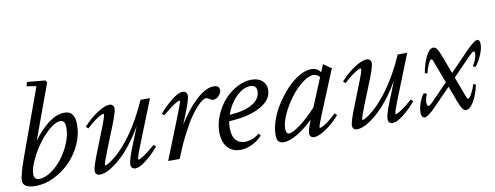

<svg xmlns="http://www.w3.org/2000/svg" viewBox="-62 -1036 3504 1360"><g transform="rotate(-10 1690.5 -356.0)"><path d="M104 11.2Q12.7 11.2 12.7 -43Q12.7 -83.5 63 -221.7L231 -684.1L161.1 -695.8L170.4 -725.1L299.8 -712.9L310.5 -697.8L166.5 -304.7Q288.1 -464.8 392.1 -464.8Q430.7 -464.8 449 -440.7Q467.3 -416.5 467.3 -365.2Q467.3 -294.4 435.5 -225.1Q403.8 -155.8 353 -104.2Q302.2 -52.7 236.1 -20.8Q169.9 11.2 104 11.2ZM138.7 -33.7Q177.7 -33.7 222.9 -64.5Q268.1 -95.2 304.2 -141.6Q340.3 -188 364.5 -246.3Q388.7 -304.7 388.7 -356.4Q388.7 -384.3 380.6 -397.7Q372.6 -411.1 353.5 -411.1Q320.8 -411.1 275.6 -373.3Q230.5 -335.4 192.4 -282.7Q154.3 -230 127.2 -171.1Q100.1 -112.3 100.1 -73.7Q100.1 -52.2 109.4 -43Q118.7 -33.7 138.7 -33.7Z M565.4 11.2Q550.3 11.2 541.5 2.4Q532.7 -6.3 532.7 -21.5Q532.7 -48.8 573.2 -150.4L639.6 -317.9Q667 -386.7 667 -403.3Q667 -408.7 663.6 -408.7Q656.7 -408.7 642.6 -402.1Q628.4 -395.5 600.6 -375.2Q572.8 -355 541 -325.2L525.4 -339.8Q574.2 -394.5 628.9 -429.7Q683.6 -464.8 715.8 -464.8Q731 -464.8 739.7 -456.1Q748.5 -447.3 748.5 -431.6Q748.5 -406.2 711.9 -314.5L643.6 -143.6Q612.3 -66.4 612.3 -49.8Q612.3 -46.4 616.2 -46.4Q619.1 -46.4 629.4 -51.3Q639.6 -56.2 658.9 -69.6Q678.2 -83 701.2 -102.8Q724.1 -122.6 753.4 -156Q782.7 -189.5 812.5 -230.7Q842.3 -272 876 -331.8Q909.7 -391.6 939.9 -460.9H1008.3L878.4 -134.8Q850.6 -64 850.6 -50.8Q850.6 -46.4 854 -46.4Q863.8 -46.4 896 -67.6Q928.2 -88.9 975.6 -130.4L991.2 -116.2Q946.3 -62.5 898.2 -25.6Q850.1 11.2 821.8 11.2Q806.6 11.2 797.9 2.4Q789.1 -6.3 789.1 -21.5Q789.1 -52.2 823.2 -138.2L881.3 -282.7Q845.2 -220.2 806.2 -168.9Q767.1 -117.7 732.9 -85Q698.7 -52.2 666.3 -29.8Q633.8 -7.3 609.1 2Q584.5 11.2 565.4 11.2Z M1057.6 0 1184.6 -318.8Q1213.9 -392.1 1213.9 -403.8Q1213.9 -407.2 1209 -407.2Q1203.6 -407.2 1189 -399.4Q1174.3 -391.6 1147 -371.6Q1119.6 -351.6 1087.4 -323.7L1071.8 -337.4Q1118.7 -391.6 1166 -428.2Q1213.4 -464.8 1241.2 -464.8Q1257.3 -464.8 1266.4 -456.1Q1275.4 -447.3 1275.4 -431.6Q1275.4 -404.8 1239.7 -315.4L1207.5 -234.9Q1272.9 -340.3 1341.6 -402.6Q1410.2 -464.8 1466.3 -464.8Q1507.3 -464.8 1507.3 -430.7Q1507.3 -411.6 1489 -391.6Q1470.7 -371.6 1447.8 -371.6Q1436 -371.6 1418.9 -383.8Q1409.2 -391.6 1397.5 -391.6Q1388.2 -391.6 1372.8 -382.1Q1357.4 -372.6 1331.8 -345.2Q1306.2 -317.9 1278.1 -276.4Q1250 -234.9 1213.1 -162.8Q1176.3 -90.8 1140.1 0Z M1577.1 11.2Q1517.6 11.2 1483.6 -28.6Q1449.7 -68.4 1449.7 -138.7Q1449.7 -198.2 1474.9 -258.1Q1500 -317.9 1540 -363Q1580.1 -408.2 1632.8 -436.5Q1685.5 -464.8 1738.3 -464.8Q1786.1 -464.8 1814.5 -440.4Q1842.8 -416 1842.8 -374.5Q1842.8 -301.8 1757.1 -255.1Q1671.4 -208.5 1532.2 -202.6Q1527.8 -178.2 1527.8 -154.8Q1527.8 -95.7 1552.7 -67.4Q1577.6 -39.1 1618.7 -39.1Q1643.1 -39.1 1671.9 -50Q1700.7 -61 1721.7 -80.1L1734.9 -64.5Q1703.1 -28.8 1661.1 -8.8Q1619.1 11.2 1577.1 11.2ZM1722.2 -421.4Q1669.4 -421.4 1618.9 -370.4Q1568.4 -319.3 1543.9 -246.6Q1647.5 -252.4 1707.3 -286.9Q1767.1 -321.3 1767.1 -377.9Q1767.1 -421.4 1722.2 -421.4Z M1887.2 11.2Q1861.3 11.2 1850.1 -3.2Q1838.9 -17.6 1838.9 -51.8Q1838.9 -100.1 1859.6 -158.2Q1880.4 -216.3 1915.5 -269.5Q1950.7 -322.8 1992.7 -367.2Q2034.7 -411.6 2081.3 -438.2Q2127.9 -464.8 2167.5 -464.8Q2212.9 -464.8 2233.9 -430.2L2256.8 -485.4L2313.5 -445.8L2185.1 -133.8Q2155.3 -62 2155.3 -48.3Q2155.3 -44.4 2158.2 -44.4Q2164.6 -44.4 2178 -50.8Q2191.4 -57.1 2218.8 -77.1Q2246.1 -97.2 2278.3 -127.9L2292.5 -112.3Q2244.6 -57.1 2191.4 -22Q2138.2 13.2 2106.9 13.2Q2091.3 13.2 2082.8 4.2Q2074.2 -4.9 2074.2 -21Q2074.2 -42.5 2103 -113.3Q2046.4 -58.6 1988.5 -23.7Q1930.7 11.2 1887.2 11.2ZM1913.6 -82.5Q1913.6 -62 1918.9 -52.7Q1924.3 -43.5 1936 -43.5Q1962.9 -43.5 2021 -87.4Q2079.1 -131.3 2136.7 -195.3L2220.7 -397.9Q2204.6 -421.4 2174.8 -421.4Q2139.6 -421.4 2093 -384.5Q2046.4 -347.7 2007.3 -295.4Q1968.3 -243.2 1940.9 -183.8Q1913.6 -124.5 1913.6 -82.5Z M2415.5 11.2Q2400.4 11.2 2391.6 2.4Q2382.8 -6.3 2382.8 -21.5Q2382.8 -48.8 2423.3 -150.4L2489.7 -317.9Q2517.1 -386.7 2517.1 -403.3Q2517.1 -408.7 2513.7 -408.7Q2506.8 -408.7 2492.7 -402.1Q2478.5 -395.5 2450.7 -375.2Q2422.9 -355 2391.1 -325.2L2375.5 -339.8Q2424.3 -394.5 2479 -429.7Q2533.7 -464.8 2565.9 -464.8Q2581.1 -464.8 2589.8 -456.1Q2598.6 -447.3 2598.6 -431.6Q2598.6 -406.2 2562 -314.5L2493.7 -143.6Q2462.4 -66.4 2462.4 -49.8Q2462.4 -46.4 2466.3 -46.4Q2469.2 -46.4 2479.5 -51.3Q2489.7 -56.2 2509 -69.6Q2528.3 -83 2551.3 -102.8Q2574.2 -122.6 2603.5 -156Q2632.8 -189.5 2662.6 -230.7Q2692.4 -272 2726.1 -331.8Q2759.8 -391.6 2790 -460.9H2858.4L2728.5 -134.8Q2700.7 -64 2700.7 -50.8Q2700.7 -46.4 2704.1 -46.4Q2713.9 -46.4 2746.1 -67.6Q2778.3 -88.9 2825.7 -130.4L2841.3 -116.2Q2796.4 -62.5 2748.3 -25.6Q2700.2 11.2 2671.9 11.2Q2656.7 11.2 2647.9 2.4Q2639.2 -6.3 2639.2 -21.5Q2639.2 -52.2 2673.3 -138.2L2731.4 -282.7Q2695.3 -220.2 2656.2 -168.9Q2617.2 -117.7 2583 -85Q2548.8 -52.2 2516.4 -29.8Q2483.9 -7.3 2459.2 2Q2434.6 11.2 2415.5 11.2Z M2900.4 11.2Q2889.6 11.2 2883.5 1.5Q2877.4 -8.3 2877.4 -25.9Q2877.4 -59.1 2891.1 -96.9Q2904.8 -134.8 2923.8 -157.7L2945.3 -151.9Q2935.5 -130.4 2932.1 -109.6Q2928.7 -88.9 2931.6 -76.4Q2934.6 -64 2942.4 -64Q2951.7 -64 2969.7 -82.5L3091.8 -208L3029.3 -373.5Q3026.9 -380.4 3024.4 -382.8Q3022 -385.3 3018.1 -385.3Q3008.8 -385.3 2994.9 -355.2Q2981 -325.2 2974.1 -292L2956.1 -296.4Q2967.8 -365.7 2992.9 -415.3Q3018.1 -464.8 3044.9 -464.8Q3059.6 -464.8 3070.8 -450.7Q3082 -436.5 3094.7 -402.8L3146.5 -264.6L3278.3 -400.9Q3340.8 -464.8 3361.3 -464.8Q3381.3 -464.8 3381.3 -429.7Q3381.3 -399.4 3363.3 -356Q3345.2 -312.5 3315.9 -275.9L3300.3 -287.6Q3326.7 -329.6 3331.1 -365.7Q3334 -388.2 3323.2 -388.2Q3314.5 -388.2 3293 -366.7L3159.7 -229.5L3211.9 -89.4Q3217.3 -75.2 3220.7 -70.3Q3224.1 -65.4 3228 -65.4Q3237.3 -65.4 3254.6 -97.4Q3272 -129.4 3279.8 -160.6L3298.3 -156.2Q3290.5 -113.3 3274.7 -75Q3258.8 -36.6 3238.8 -12.7Q3218.8 11.2 3199.7 11.2Q3185.1 11.2 3173.1 -5.9Q3161.1 -22.9 3145.5 -64.9L3105 -173.3L2986.3 -51.3Q2954.6 -18.6 2934.6 -3.7Q2914.6 11.2 2900.4 11.2Z"/></g></svg>

Font: Elstob 6pt
Style: Italic
Weight: 400
Italic angle: -20°
Designer: Peter S. Baker
Version: Version 1.015